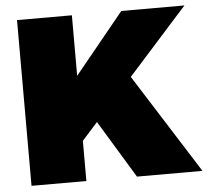

<svg xmlns="http://www.w3.org/2000/svg" viewBox="-51 -755 874 809"><g transform="rotate(-5 386.5 -350.5)"><path d="M50 -701H282V-445L491 -701H758L282 -170V0H50ZM492 -444 773 0H496L337 -262Z"/></g></svg>

Font: Alexandria Black
Style: Regular
Weight: 900
Designer: Mohamed Gaber
Foundry: Kief Type Foundry
Version: Version 5.100